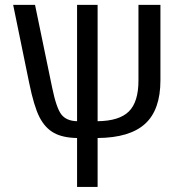

<svg xmlns="http://www.w3.org/2000/svg" viewBox="-20 -548 728 776"><path d="M374.5 -58.1Q461.9 -59.1 500.7 -97.4Q539.6 -135.7 539.6 -222.7V-528.3H628.4V-223.6Q628.4 -104 566.4 -47.6Q504.4 8.8 374.5 9.8V207.5H291.5V9.8Q233.4 8.8 197.8 -11Q162.1 -30.8 139.6 -74.5Q117.2 -118.2 97.7 -213.9L33.2 -528.3H121.6L190.9 -193.4Q208 -110.4 228.5 -84.7Q249 -59.1 291.5 -58.1V-528.3H374.5Z"/></svg>

Font: Arial
Style: Regular
Weight: 400
Designer: Steve Matteson
Foundry: Ascender Corporation
Version: Version 2.00.3